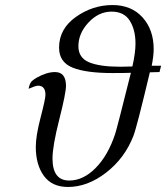

<svg xmlns="http://www.w3.org/2000/svg" viewBox="-20 -726 655 757"><path d="M92.8 -376Q92.8 -377.9 94 -382.1Q95.2 -386.2 95.7 -387.7Q96.2 -389.2 97.2 -392.6Q98.1 -396 99.1 -397Q100.1 -397.9 101.6 -400.9Q103 -403.8 105 -405.5Q106.9 -407.2 109.9 -409.7Q112.8 -412.1 116.5 -414.6Q120.1 -417 125 -419.9Q164.1 -441.9 196.8 -441.9Q239.7 -441.9 240.2 -388.2Q240.2 -359.4 213.6 -254.6Q187 -149.9 187 -101.1Q187 -14.2 252.9 -14.2Q308.1 -14.2 356.9 -63.5Q405.8 -112.8 434.1 -198.2Q441.9 -222.2 496.1 -439Q472.2 -438 422.9 -438Q318.8 -438 265.9 -459.5Q212.9 -481 212.9 -538.1Q212.9 -612.3 279.1 -659.2Q345.2 -706.1 423.8 -706.1Q498 -706.1 542 -657.5Q585.9 -608.9 585.9 -532.2Q585.9 -505.4 578.1 -466.8H615.2L608.9 -441.9L570.8 -440.9Q519 -223.1 505.9 -189.9Q471.7 -102.1 398.4 -45.4Q325.2 11.2 248 11.2Q185.1 11.2 153.1 -32.5Q121.1 -76.2 121.1 -147Q121.1 -189.9 140.1 -262.9Q159.2 -335.9 159.2 -352.1Q159.2 -388.2 129.9 -388.2Q120.6 -388.2 92.8 -376ZM289.1 -543.9Q289.1 -498 331.1 -480.5Q373 -462.9 454.1 -462.9Q461.9 -462.9 478 -463.4Q494.1 -463.9 502 -463.9Q514.2 -518.1 514.2 -554.2Q514.2 -608.4 491.7 -644.3Q469.2 -680.2 419.9 -680.2Q369.1 -680.2 329.1 -637.5Q289.1 -594.7 289.1 -543.9Z"/></svg>

Font: CMU Classical Serif
Style: Italic
Weight: 500
Italic angle: -14.04°
Version: Version 0.7.0